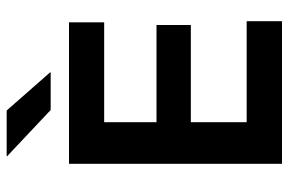

<svg xmlns="http://www.w3.org/2000/svg" viewBox="-165 -701 866 576"><g transform="rotate(-90 268.0 -413.0)"><path d="M64.5 0V-639H189.5V0ZM102 0V-106H492.5V0ZM137.5 -273.5V-376.5H481V-273.5ZM101.5 -533.5V-639H489V-533.5ZM224.5 -826 339 -695.5V-694H226L87.5 -824.5V-826Z"/></g></svg>

Font: Anek Bangla
Style: Semi-bold
Weight: 600
Designer: Sulekha Rajkumar (Bangla), Yesha Goshar (Latin)
Foundry: Ek Type
Version: Version 1.002;March 21, 2022;FontCreator 13.0.0.2683 64-bit